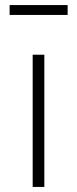

<svg xmlns="http://www.w3.org/2000/svg" viewBox="-20 -738 304 758"><path d="M155 0H109V-522H155ZM18 -679V-718H247V-679Z"/></svg>

Font: FiraGO ExtraLight
Style: Regular
Weight: 200
Designer: bBox Type
Foundry: bBox Type GmbH
Version: Version 1.001